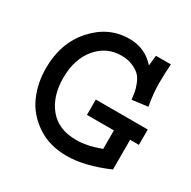

<svg xmlns="http://www.w3.org/2000/svg" viewBox="-139 -719 863 869"><g transform="rotate(30 293.0 -285.0)"><path d="M439.5 -579.1H517.6Q513.7 -530.3 513.7 -483.4Q513.7 -420.9 525.4 -362.3L443.4 -351.6Q440.4 -375 438 -389.6Q435.5 -404.3 426.3 -428.2Q417 -452.1 403.3 -465.8Q389.6 -479.5 364.3 -490.7Q338.9 -502 304.7 -502Q227.5 -502 176.8 -441.9Q126 -381.8 126 -283.2Q126 -187.5 174.8 -127.9Q223.6 -68.4 316.4 -68.4Q373 -68.4 443.4 -94.7V-191.4H302.7V-271.5H574.2V-191.4H528.3V-36.1Q408.2 15.6 315.4 15.6Q223.6 15.6 158.7 -28.8Q93.8 -73.2 64.9 -139.2Q36.1 -205.1 36.1 -282.2Q36.1 -414.1 113.3 -500Q190.4 -585.9 298.8 -585.9Q379.9 -585.9 433.6 -525.4Z"/></g></svg>

Font: Thabit-Bold
Style: Bold
Weight: 700
Designer: Regenerated by Nadim Shaikli
Foundry: MAK Alagha
Version: 0.01